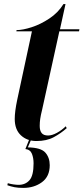

<svg xmlns="http://www.w3.org/2000/svg" viewBox="-20 -679 408 938"><path d="M158 10Q112 10 82 -18Q52 -46 52 -98Q52 -134 64 -191L136 -526H60L61 -532Q91 -532 134.5 -546Q178 -560 221 -588.5Q264 -617 290 -659H300L273 -536H368L366 -526H270L186 -144Q179 -116 176.5 -98.5Q174 -81 174 -64Q174 -41 183.5 -29Q193 -17 215 -17Q234 -17 258 -30Q282 -43 301 -62L306 -53Q278 -28 243 -9Q208 10 158 10ZM94 239Q68 239 50.5 235.5Q33 232 16 226L18 216Q32 220 46.5 222Q61 224 71 224Q104 224 124 201.5Q144 179 144 119Q144 93 136 72.5Q128 52 104 49L126 -6H136L116 41Q180 42 201.5 66.5Q223 91 223 128Q223 183 185 211Q147 239 94 239Z"/></svg>

Font: Noto Serif Display ExtraCondensed
Style: Bold Italic
Weight: 700
Width: 2
Italic angle: -12°
Designer: Monotype Design Team
Foundry: Monotype Imaging Inc.
Version: Version 2.009